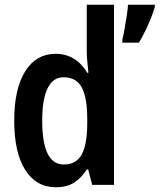

<svg xmlns="http://www.w3.org/2000/svg" viewBox="-20 -831 673 810"><path d="M216 -41Q133 -41 86.5 -114Q40 -187 40 -322Q40 -457 86.5 -530.5Q133 -604 214 -604Q258 -604 292 -583Q326 -562 348 -524H353Q351 -547 348.5 -569.5Q346 -592 346 -613V-811H461V-51H369L352 -116H346Q323 -80 292.5 -60.5Q262 -41 216 -41ZM249 -137Q301 -137 324 -178Q347 -219 348 -303V-330Q348 -419 325 -462Q302 -505 248 -505Q203 -505 180.5 -458Q158 -411 158 -322Q158 -137 249 -137ZM633 -801Q623 -767 604 -724.5Q585 -682 566 -651H496V-663Q500 -678 505 -706Q510 -734 514.5 -763Q519 -792 520 -811H633Z"/></svg>

Font: Noto Sans Tamil UI Condensed SemiBold
Style: Regular
Weight: 600
Width: 3
Designer: Jelle Bosma - Monotype Design Team
Foundry: Monotype Imaging Inc.
Version: Version 2.004; ttfautohint (v1.8.4.7-5d5b)